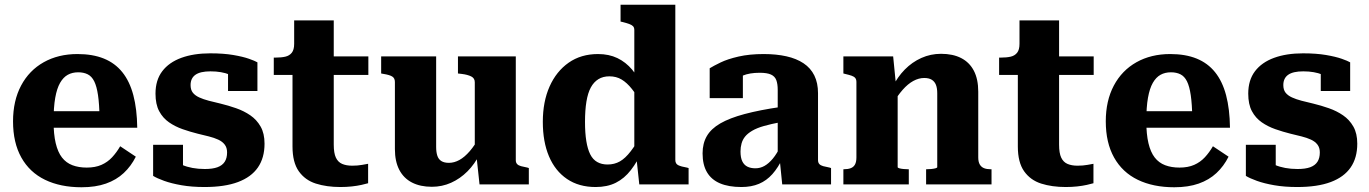

<svg xmlns="http://www.w3.org/2000/svg" viewBox="-20 -778 5776 810"><path d="M206 -267Q206 -212 215 -174Q224 -136 241.5 -113.5Q259 -91 285.5 -81Q312 -71 346 -71Q382 -71 408 -82.5Q434 -94 453 -114.5Q472 -135 487 -161L553 -117Q533 -77 502 -48Q471 -19 427 -3.5Q383 12 324 12Q235 12 170 -19.5Q105 -51 70 -113.5Q35 -176 35 -266Q35 -353 69 -417Q103 -481 164.5 -515.5Q226 -550 307 -550Q371 -550 418 -531Q465 -512 496 -473.5Q527 -435 542.5 -376.5Q558 -318 559 -239H163V-309H420L400 -281Q399 -339 393.5 -376.5Q388 -414 377.5 -435Q367 -456 350 -464.5Q333 -473 310 -473Q285 -473 266 -462.5Q247 -452 233.5 -428.5Q220 -405 213 -365.5Q206 -326 206 -267Z M938 -135Q938 -155 928 -168Q918 -181 900.5 -189Q883 -197 861 -202.5Q839 -208 814 -214Q782 -222 750.5 -233Q719 -244 693 -262Q667 -280 651.5 -309Q636 -338 636 -383Q636 -440 664.5 -477.5Q693 -515 745 -534Q797 -553 867 -553Q923 -553 964 -546Q1005 -539 1030.5 -530Q1056 -521 1066 -515V-394H942V-490Q957 -491 965 -487.5Q973 -484 976 -477.5Q979 -471 978.5 -463Q978 -455 976 -447Q964 -457 948 -463.5Q932 -470 912 -473.5Q892 -477 868 -477Q825 -477 804.5 -462.5Q784 -448 784 -419Q784 -399 793.5 -387Q803 -375 820.5 -367Q838 -359 861 -353Q884 -347 910 -341Q943 -333 976 -321.5Q1009 -310 1036 -291.5Q1063 -273 1079.5 -244Q1096 -215 1096 -172Q1096 -112 1068 -71.5Q1040 -31 984 -10Q928 11 843 11Q789 11 746 3.5Q703 -4 672.5 -15Q642 -26 626 -36V-167H752V-40Q734 -46 723.5 -55.5Q713 -65 709.5 -75Q706 -85 708.5 -91.5Q711 -98 718 -99Q731 -90 749.5 -82Q768 -74 792 -69.5Q816 -65 844 -65Q877 -65 897.5 -72.5Q918 -80 928 -95.5Q938 -111 938 -135Z M1135 -462V-535H1142Q1167 -535 1184 -539Q1201 -543 1211 -555.5Q1221 -568 1221 -593L1323 -540H1534V-462ZM1388 -168Q1388 -132 1397 -113Q1406 -94 1423.5 -86.5Q1441 -79 1466 -79Q1489 -79 1508 -82.5Q1527 -86 1533 -87V-5Q1523 -2 1505 2Q1487 6 1464.5 8.5Q1442 11 1416 11Q1358 11 1312.5 -3.5Q1267 -18 1240.5 -55.5Q1214 -93 1214 -160V-522L1221 -530V-692H1388Z M1820 -540V-158Q1820 -136 1825 -121Q1830 -106 1842 -98.5Q1854 -91 1874 -91Q1896 -91 1918 -103Q1940 -115 1962 -140.5Q1984 -166 2006 -206L2005 -130Q1983 -86 1952 -55Q1921 -24 1883 -7Q1845 10 1802 10Q1753 10 1718 -8Q1683 -26 1664.5 -61.5Q1646 -97 1646 -149V-432Q1646 -448 1635 -455Q1624 -462 1599 -466L1588 -468V-540ZM2156 -540V-102Q2156 -92 2161.5 -86Q2167 -80 2178 -77Q2189 -74 2205 -71L2211 -69V0H2003L1990 -121L1983 -129V-431Q1983 -448 1968 -455.5Q1953 -463 1929 -466L1912 -468V-540Z M2829 -103Q2829 -87 2841.5 -81Q2854 -75 2878 -71L2885 -69V0H2677L2664 -121L2656 -115V-651Q2656 -662 2650.5 -667.5Q2645 -673 2634 -677Q2623 -681 2607 -685L2598 -687V-758H2829ZM2503 -550Q2549 -550 2584.5 -533Q2620 -516 2647 -484Q2674 -452 2693 -405L2691 -335Q2667 -376 2646 -402.5Q2625 -429 2602.5 -442.5Q2580 -456 2551 -456Q2524 -456 2504.5 -444Q2485 -432 2472.5 -409Q2460 -386 2454 -349.5Q2448 -313 2448 -264Q2448 -217 2453.5 -183Q2459 -149 2470 -127Q2481 -105 2499.5 -94.5Q2518 -84 2543 -84Q2572 -84 2595 -97Q2618 -110 2641 -140Q2664 -170 2691 -218L2692 -146Q2669 -96 2641.5 -60.5Q2614 -25 2578 -7Q2542 11 2493 11Q2422 11 2372 -23Q2322 -57 2296 -118.5Q2270 -180 2270 -264Q2270 -349 2298.5 -413Q2327 -477 2379 -513.5Q2431 -550 2503 -550Z M3275 -327V-263Q3233 -255 3203 -246.5Q3173 -238 3153.5 -226.5Q3134 -215 3123.5 -202Q3113 -189 3108.5 -173Q3104 -157 3104 -139Q3104 -113 3111.5 -97.5Q3119 -82 3133 -75Q3147 -68 3167 -68Q3187 -68 3205 -78Q3223 -88 3240.5 -109Q3258 -130 3274 -164L3283 -113Q3263 -71 3238.5 -43.5Q3214 -16 3182 -2.5Q3150 11 3108 11Q3054 11 3017.5 -4.5Q2981 -20 2962.5 -51.5Q2944 -83 2944 -131Q2944 -173 2962 -204Q2980 -235 3019 -257.5Q3058 -280 3121.5 -297Q3185 -314 3275 -327ZM3280 0 3269 -109 3261 -110V-399Q3261 -424 3255 -440Q3249 -456 3232.5 -463.5Q3216 -471 3185 -471Q3142 -471 3113.5 -459Q3085 -447 3073 -431Q3066 -437 3065.5 -445Q3065 -453 3070.5 -461Q3076 -469 3086.5 -474.5Q3097 -480 3114 -480V-364H2974V-490Q2990 -500 3020 -514.5Q3050 -529 3096 -539.5Q3142 -550 3202 -550Q3255 -550 3297.5 -540.5Q3340 -531 3370 -511Q3400 -491 3415.5 -459.5Q3431 -428 3431 -385V-103Q3431 -92 3436.5 -86Q3442 -80 3453 -77Q3464 -74 3480 -71L3486 -69V0Z M3538 0V-64H3540Q3557 -64 3569 -68.5Q3581 -73 3587 -84Q3593 -95 3593 -114V-432Q3593 -443 3588 -449Q3583 -455 3573 -458.5Q3563 -462 3546 -466L3538 -468V-540H3748L3760 -419L3767 -414V-73Q3767 -70 3774 -68Q3781 -66 3791.5 -65Q3802 -64 3810 -64H3814V0ZM4163 0H3887V-64H3889Q3899 -64 3909 -65Q3919 -66 3926.5 -68Q3934 -70 3934 -73V-384Q3934 -406 3928.5 -420Q3923 -434 3911 -441.5Q3899 -449 3879 -449Q3856 -449 3833 -436.5Q3810 -424 3788 -399Q3766 -374 3743 -335L3745 -410Q3766 -453 3797 -484.5Q3828 -516 3867 -533.5Q3906 -551 3950 -551Q4000 -551 4035 -533Q4070 -515 4088.5 -479.5Q4107 -444 4107 -391V-114Q4107 -95 4113.5 -84Q4120 -73 4131.5 -68.5Q4143 -64 4159 -64H4163Z M4195 -462V-535H4202Q4227 -535 4244 -539Q4261 -543 4271 -555.5Q4281 -568 4281 -593L4383 -540H4594V-462ZM4448 -168Q4448 -132 4457 -113Q4466 -94 4483.5 -86.5Q4501 -79 4526 -79Q4549 -79 4568 -82.5Q4587 -86 4593 -87V-5Q4583 -2 4565 2Q4547 6 4524.5 8.5Q4502 11 4476 11Q4418 11 4372.5 -3.5Q4327 -18 4300.5 -55.5Q4274 -93 4274 -160V-522L4281 -530V-692H4448Z M4816 -267Q4816 -212 4825 -174Q4834 -136 4851.5 -113.5Q4869 -91 4895.5 -81Q4922 -71 4956 -71Q4992 -71 5018 -82.5Q5044 -94 5063 -114.5Q5082 -135 5097 -161L5163 -117Q5143 -77 5112 -48Q5081 -19 5037 -3.5Q4993 12 4934 12Q4845 12 4780 -19.5Q4715 -51 4680 -113.5Q4645 -176 4645 -266Q4645 -353 4679 -417Q4713 -481 4774.5 -515.5Q4836 -550 4917 -550Q4981 -550 5028 -531Q5075 -512 5106 -473.5Q5137 -435 5152.5 -376.5Q5168 -318 5169 -239H4773V-309H5030L5010 -281Q5009 -339 5003.5 -376.5Q4998 -414 4987.5 -435Q4977 -456 4960 -464.5Q4943 -473 4920 -473Q4895 -473 4876 -462.5Q4857 -452 4843.5 -428.5Q4830 -405 4823 -365.5Q4816 -326 4816 -267Z M5548 -135Q5548 -155 5538 -168Q5528 -181 5510.5 -189Q5493 -197 5471 -202.5Q5449 -208 5424 -214Q5392 -222 5360.5 -233Q5329 -244 5303 -262Q5277 -280 5261.5 -309Q5246 -338 5246 -383Q5246 -440 5274.5 -477.5Q5303 -515 5355 -534Q5407 -553 5477 -553Q5533 -553 5574 -546Q5615 -539 5640.5 -530Q5666 -521 5676 -515V-394H5552V-490Q5567 -491 5575 -487.5Q5583 -484 5586 -477.5Q5589 -471 5588.5 -463Q5588 -455 5586 -447Q5574 -457 5558 -463.5Q5542 -470 5522 -473.5Q5502 -477 5478 -477Q5435 -477 5414.5 -462.5Q5394 -448 5394 -419Q5394 -399 5403.5 -387Q5413 -375 5430.5 -367Q5448 -359 5471 -353Q5494 -347 5520 -341Q5553 -333 5586 -321.5Q5619 -310 5646 -291.5Q5673 -273 5689.5 -244Q5706 -215 5706 -172Q5706 -112 5678 -71.5Q5650 -31 5594 -10Q5538 11 5453 11Q5399 11 5356 3.5Q5313 -4 5282.5 -15Q5252 -26 5236 -36V-167H5362V-40Q5344 -46 5333.5 -55.5Q5323 -65 5319.5 -75Q5316 -85 5318.5 -91.5Q5321 -98 5328 -99Q5341 -90 5359.5 -82Q5378 -74 5402 -69.5Q5426 -65 5454 -65Q5487 -65 5507.5 -72.5Q5528 -80 5538 -95.5Q5548 -111 5548 -135Z"/></svg>

Font: Roboto Serif SemiCondensed
Style: Bold
Weight: 700
Width: 4
Designer: Greg Gazdowicz
Foundry: Commercial Type
Version: Version 1.007